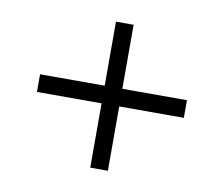

<svg xmlns="http://www.w3.org/2000/svg" viewBox="-61 -560 729 632"><g transform="rotate(10 303.5 -244.0)"><path d="M337 -215V0H278V-215H62V-274H278V-488H337V-274H553V-215Z"/></g></svg>

Font: Isabella Sans
Style: Italic
Weight: 400
Italic angle: -12°
Designer: Christian Thalmann (Catharsis Fonts), Cristiano Sobral
Foundry: The Isabella Sans Project Authors
Version: Version 2.026; ttfautohint (v1.8.4.7-5d5b-dirty)